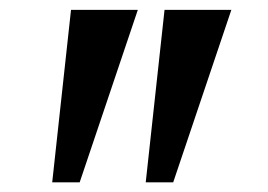

<svg xmlns="http://www.w3.org/2000/svg" viewBox="-20 -849 541 388"><path d="M258.5 -829 141 -480.5H85.5L123.5 -829ZM447.5 -829 330 -480.5H274.5L312.5 -829Z"/></svg>

Font: Merriweather 72pt ExtraBold
Style: Regular
Weight: 800
Version: Version 2.100